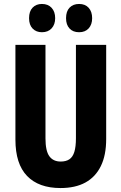

<svg xmlns="http://www.w3.org/2000/svg" viewBox="-20 -941 614 971"><path d="M517 -238Q517 -156 490 -101Q463 -46 412 -18Q361 10 286 10Q176 10 117 -51Q58 -112 58 -235V-714H210V-241Q210 -178 229.5 -151Q249 -124 287 -124Q314 -124 331 -135.5Q348 -147 356 -173Q364 -199 364 -242V-714H517ZM127 -849Q127 -884 145 -902.5Q163 -921 192 -921Q223 -921 241 -901.5Q259 -882 259 -849Q259 -817 241 -797.5Q223 -778 192 -778Q163 -778 145 -796.5Q127 -815 127 -849ZM314 -849Q314 -884 332 -902.5Q350 -921 380 -921Q411 -921 428.5 -901.5Q446 -882 446 -849Q446 -817 428.5 -797.5Q411 -778 380 -778Q349 -778 331.5 -797Q314 -816 314 -849Z"/></svg>

Font: Noto Sans Khmer ExtraCondensed ExtraBold
Style: Regular
Weight: 800
Width: 2
Designer: Danh Hong and the Monotype Design Team
Foundry: Monotype Imaging Inc.
Version: Version 2.004